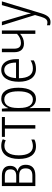

<svg xmlns="http://www.w3.org/2000/svg" viewBox="1095 -1677 823 3053"><g transform="rotate(-90 1506.5 -150.5)"><path d="M396 -402C396 -487 343 -532 239 -532H74V0H245C361 0 413 -59 413 -153C413 -228 374 -270 313 -281V-284C367 -299 396 -339 396 -402ZM340 -397C340 -335 308 -304 238 -304H129V-485H234C309 -485 340 -454 340 -397ZM356 -155C356 -81 318 -47 239 -47H129V-257H241C316 -257 356 -228 356 -155Z M705 10C746 10 785 1 814 -15V-64C782 -49 746 -39 708 -39C609 -39 563 -126 563 -263C563 -410 618 -492 714 -492C743 -492 774 -485 802 -471L819 -518C790 -533 754 -542 713 -542C585 -542 506 -442 506 -262C506 -89 575 10 705 10Z M1173 -484V-532H857V-484H988V0H1043V-484Z M1461 -542C1384 -542 1340 -494 1316 -433H1313L1305 -532H1261V236H1316V-1C1316 -30 1315 -64 1313 -91H1317C1339 -36 1384 10 1459 10C1570 10 1638 -86 1638 -269C1638 -451 1574 -542 1461 -542ZM1452 -494C1540 -494 1581 -414 1581 -269C1581 -114 1532 -39 1450 -39C1362 -39 1316 -113 1316 -254V-282C1316 -416 1361 -494 1452 -494Z M1921 -542C1799 -542 1733 -431 1733 -263C1733 -98 1801 10 1937 10C1991 10 2032 -1 2073 -24V-75C2027 -49 1990 -39 1941 -39C1842 -39 1791 -116 1789 -261H2093V-301C2093 -436 2038 -542 1921 -542ZM1921 -495C2002 -495 2038 -414 2038 -307H1791C1798 -431 1846 -495 1921 -495Z M2259 -532H2203V-334C2203 -235 2251 -181 2341 -181C2401 -181 2450 -203 2494 -242V0H2549V-532H2494V-291C2453 -253 2407 -229 2351 -229C2292 -229 2259 -260 2259 -337Z M2630 -532 2794 -5 2766 91C2744 164 2718 192 2676 192C2660 192 2645 189 2631 184V233C2647 238 2663 241 2682 241C2751 241 2790 195 2820 99L3011 -532H2952L2854 -194C2840 -148 2829 -108 2822 -73H2819C2813 -105 2804 -139 2787 -194L2688 -532Z"/></g></svg>

Font: Noto Sans Display SemiCondensed Light
Style: Regular
Weight: 300
Width: 4
Designer: Monotype Design Team
Foundry: Monotype Imaging Inc.
Version: Version 1.900